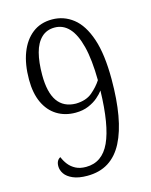

<svg xmlns="http://www.w3.org/2000/svg" viewBox="-112 -797 695 882"><g transform="rotate(-15 236.0 -356.0)"><path d="M193 12Q152 12 125.5 0.5Q99 -11 87 -28.5Q75 -46 75 -65Q75 -80 80.5 -89.5Q86 -99 95 -103Q103 -83 116 -66.5Q129 -50 149 -39.5Q169 -29 198 -29Q275 -29 311.5 -108Q348 -187 352 -351Q342 -337 323.5 -321Q305 -305 278 -293.5Q251 -282 216 -282Q166 -282 128 -305.5Q90 -329 69 -374Q48 -419 48 -484Q48 -557 68.5 -610.5Q89 -664 127.5 -694Q166 -724 221 -724Q277 -724 321 -689.5Q365 -655 390 -581Q415 -507 415 -388Q415 -292 402 -218Q389 -144 362.5 -92.5Q336 -41 294 -14.5Q252 12 193 12ZM228 -322Q277 -323 306 -347.5Q335 -372 353 -400Q352 -498 336 -561Q320 -624 291.5 -654.5Q263 -685 223 -685Q185 -685 160 -661Q135 -637 123.5 -593.5Q112 -550 112 -489Q112 -406 141 -364.5Q170 -323 228 -322Z"/></g></svg>

Font: Noto Serif Khmer Condensed Light
Style: Regular
Weight: 300
Width: 3
Designer: Danh Hong and the Monotype Design Team
Foundry: Monotype Imaging Inc.
Version: Version 2.004